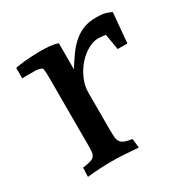

<svg xmlns="http://www.w3.org/2000/svg" viewBox="-126 -632 737 752"><g transform="rotate(-30 242.5 -256.5)"><path d="M226.1 -386.2Q244.1 -415 261.7 -439.5Q279.3 -463.9 299.6 -481.4Q319.8 -499 344.2 -508.8Q368.7 -518.6 400.4 -518.6Q430.7 -518.6 446.3 -513.7Q461.9 -508.8 470.2 -503.9L458 -369.1H414.1L402.3 -440.4Q389.2 -441.9 381.8 -442.9Q374.5 -443.8 369.1 -443.8Q346.2 -443.8 321.5 -429.9Q296.9 -416 276.4 -392.8Q255.9 -369.6 242.7 -339.6Q229.5 -309.6 229.5 -277.3V-112.8Q229.5 -92.3 230.5 -78.9Q231.4 -65.4 237.1 -56.6Q242.7 -47.9 254.6 -43Q266.6 -38.1 288.6 -34.7L293 6.3Q257.8 3.4 229 1.7Q200.2 0 172.4 0Q146 0 119.4 1.5Q92.8 2.9 63 6.3L64.9 -34.7Q87.9 -37.6 100.3 -41.5Q112.8 -45.4 118.4 -52.7Q124 -60.1 125 -71.3Q126 -82.5 126 -100.1V-416Q126 -424.8 125.2 -433.3Q124.5 -441.9 122.1 -449.7Q115.2 -453.1 107.4 -455.1Q99.6 -457 88.4 -457H33.2V-503.9Q39.1 -505.4 50.8 -507.1Q62.5 -508.8 77.9 -510.3Q93.3 -511.7 111.1 -512.7Q128.9 -513.7 147.5 -513.7Q170.9 -513.7 191.7 -511.5Q212.4 -509.3 226.1 -503.9Z"/></g></svg>

Font: Tienne
Style: Regular
Weight: 400
Designer: vernon adams
Foundry: vernon adams
Version: Version 1.001